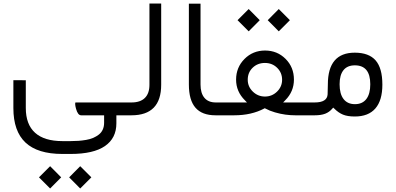

<svg xmlns="http://www.w3.org/2000/svg" viewBox="-20 -657 2255 1094"><path d="M676.3 0H650.4H643.1V7.3V45.9Q643.1 130.4 577.9 175.3Q512.7 220.2 382.3 220.2H335.4Q194.3 220.2 125.2 155.3Q56.2 90.3 56.2 -41V-200.2L127 -199.7V-41.5Q127 51.8 179.7 99.4Q232.4 147 335.4 147H382.3Q406.7 147 427.2 145.5Q447.8 144 470.7 140.1Q493.7 136.2 511 128.7Q528.3 121.1 543 109.9Q557.6 98.6 565.4 81.5Q573.2 64.5 573.2 42.5V7.3V0H565.9H442.4Q423.3 0 413.1 -37.6Q405.8 -64.9 409.7 -73.2H676.3Q682.1 -73.2 685.5 -64.2Q689 -55.2 689 -40V-34.7Q689 -19 685.5 -9.5Q682.1 0 676.3 0ZM374 353.5 437 290 500.5 353.5 437 417ZM202.1 353.5 265.6 290 328.6 353.5 265.6 417Z M670.4 -73.2H729.5Q779.3 -73.2 805.4 -98.9Q831.5 -124.5 831.5 -173.8V-636.7H898.4V-174.3Q898.4 0 729 0H670.4Q657.7 0 657.7 -34.7V-40Q657.7 -50.3 659.2 -57.6Q660.6 -64.9 663.6 -69.1Q666.5 -73.2 670.4 -73.2Z M1230 0H1208Q1131.3 0 1093.8 -43.2Q1056.2 -86.4 1056.2 -175.8V-636.2H1122.6V-175.3Q1122.6 -126 1144.8 -99.6Q1167 -73.2 1209.5 -73.2H1230Q1236.3 -73.2 1239.5 -64.2Q1242.7 -55.2 1242.7 -40V-34.7Q1242.7 0 1230 0Z M1728.5 0H1662.6Q1634.8 0 1606.2 -3.9Q1577.6 -7.8 1547.1 -16.6Q1516.6 -25.4 1492.2 -38.6L1488.8 -40.5L1485.4 -38.6Q1412.6 0 1314.5 0H1225.1Q1212.4 0 1212.4 -34.7V-40Q1212.4 -50.3 1213.9 -57.6Q1215.3 -64.9 1218.3 -69.1Q1221.2 -73.2 1225.1 -73.2H1369.6H1387.2L1375 -85.9Q1325.2 -135.7 1325.2 -203.1Q1325.2 -272.9 1373 -321Q1420.9 -369.1 1490.2 -369.1Q1559.6 -369.1 1607.2 -321.5Q1654.8 -273.9 1654.8 -203.6Q1654.8 -135.3 1605.5 -85.9L1593.3 -73.2H1610.8H1728.5Q1734.4 -73.2 1737.8 -64.2Q1741.2 -55.2 1741.2 -40V-34.7Q1741.2 -26.9 1740.2 -20.5Q1739.3 -14.2 1737.8 -9.5Q1736.3 -4.9 1733.9 -2.4Q1731.4 0 1728.5 0ZM1587.4 -202.6Q1587.4 -242.7 1559.3 -270.5Q1531.2 -298.3 1489.7 -298.3Q1447.8 -298.3 1419.7 -271.2Q1391.6 -244.1 1391.6 -202.6Q1391.6 -163.1 1420.7 -135Q1449.7 -106.9 1489.7 -106.9Q1529.8 -106.9 1558.6 -135Q1587.4 -163.1 1587.4 -202.6ZM1505.4 -542 1568.4 -605.5 1631.8 -542 1568.4 -478.5ZM1333.5 -542 1397 -605.5 1460 -542 1397 -478.5Z M1724.6 -73.2H1772.9Q1843.8 -73.2 1846.7 -119.1Q1848.1 -142.1 1848.1 -175.8Q1848.1 -356.9 2001.5 -356.9Q2081.5 -356.9 2120.1 -313Q2158.7 -269 2158.7 -174.8Q2158.7 -85 2118.9 -39.1Q2079.1 6.8 2001.5 6.8Q1960.4 6.8 1934.3 -3.9Q1908.2 -14.6 1884.3 -38.6L1878.4 -43.9L1873.5 -38.1Q1856.4 -18.1 1832.8 -9Q1809.1 0 1773.9 0H1724.6Q1711.9 0 1711.9 -34.7V-40Q1711.9 -50.3 1713.4 -57.6Q1714.8 -64.9 1717.8 -69.1Q1720.7 -73.2 1724.6 -73.2ZM2089.8 -176.8Q2089.8 -284.7 2002 -284.7Q1959 -284.7 1937 -257.1Q1915 -229.5 1915 -176.8Q1915 -122.1 1937.5 -92.8Q1960 -63.5 2002.4 -63.5Q2044.9 -63.5 2067.4 -92.8Q2089.8 -122.1 2089.8 -176.8Z"/></svg>

Font: Shabnam Light WOL
Style: Light-WOL
Weight: 300
Foundry: DejaVu fonts team - Redesigned by Saber Rastikerdar - Based on Vazir font
Version: Version 5.0.0